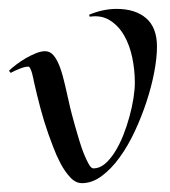

<svg xmlns="http://www.w3.org/2000/svg" viewBox="-30 -394 383 432"><path d="M323.2 -289.1Q323.2 -264.2 317.1 -231.9Q311 -199.7 299.8 -165.5Q288.6 -131.3 273.2 -98.4Q257.8 -65.4 239 -39.6Q220.2 -13.7 198.7 2.2Q177.2 18.1 154.3 18.1Q140.1 18.1 127.9 4.9Q115.7 -8.3 106.2 -26.4Q96.7 -44.4 89.8 -63Q83 -81.5 79.1 -91.8Q68.8 -121.1 61 -150.4Q53.2 -179.7 46.4 -210Q45.9 -211.9 44.9 -217.5Q43.9 -223.1 42.2 -229Q40.5 -234.9 38.3 -239.5Q36.1 -244.1 34.2 -244.1Q29.8 -244.1 24.2 -242.7Q18.6 -241.2 13.2 -239Q7.8 -236.8 2.7 -234.4Q-2.4 -231.9 -5.9 -230L-9.8 -234.9Q-3.9 -240.7 6.3 -248.5Q16.6 -256.3 27.8 -262.9Q39.1 -269.5 50.8 -274.2Q62.5 -278.8 71.3 -278.8Q83 -278.8 91.1 -268.8Q99.1 -258.8 105.2 -241.9Q111.3 -225.1 116.5 -202.1Q121.6 -179.2 127.4 -153.8Q128.4 -149.9 131.3 -138.2Q134.3 -126.5 138.7 -111.1Q143.1 -95.7 148.2 -78.6Q153.3 -61.5 158.9 -47.6Q164.6 -33.7 169.9 -24.4Q175.3 -15.1 180.2 -15.1Q193.8 -15.1 205.8 -25.1Q217.8 -35.2 228.3 -51.8Q238.8 -68.4 247.1 -89.1Q255.4 -109.9 261.2 -131.3Q267.1 -152.8 270.3 -172.9Q273.4 -192.9 273.4 -208Q273.4 -236.3 267.6 -264.4Q261.7 -292.5 249.3 -314.2Q236.8 -335.9 217.5 -348.1Q198.2 -360.4 171.9 -356.4L170.4 -360.8Q185.5 -367.2 201.2 -370.6Q216.8 -374 232.4 -374Q274.4 -374 298.8 -353Q323.2 -332 323.2 -289.1Z"/></svg>

Font: Montez
Style: Regular
Weight: 400
Designer: Astigmatic (AOETI)
Foundry: Astigmatic (AOETI)
Version: Version 1.001